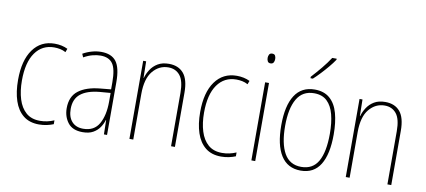

<svg xmlns="http://www.w3.org/2000/svg" viewBox="-70 -1015 2829 1276"><g transform="rotate(10 1344.5 -377.0)"><path d="M239 10Q174 10 132.5 -23.5Q91 -57 71 -117Q51 -177 51 -258Q51 -390 104 -463.5Q157 -537 250 -537Q299 -537 338 -518L329 -494Q311 -504 291 -508Q271 -512 251 -512Q170 -512 123.5 -446.5Q77 -381 77 -258Q77 -188 94 -133Q111 -78 147 -46.5Q183 -15 241 -15Q290 -15 336 -35V-9Q317 -1 291.5 4.5Q266 10 239 10Z M564 -537Q633 -537 665 -495.5Q697 -454 697 -356V0H676L674 -96H672Q664 -69 647.5 -45Q631 -21 603.5 -5.5Q576 10 533 10Q465 10 433.5 -31Q402 -72 402 -129Q402 -208 453.5 -247.5Q505 -287 598 -296L671 -303V-351Q671 -441 645.5 -476.5Q620 -512 564 -512Q540 -512 511.5 -505Q483 -498 451 -480L441 -503Q469 -519 501 -528Q533 -537 564 -537ZM598 -273Q515 -265 472 -230.5Q429 -196 429 -129Q429 -74 456.5 -43.5Q484 -13 533 -13Q607 -13 639.5 -70.5Q672 -128 672 -220V-279Z M1021 -537Q1085 -537 1120 -496Q1155 -455 1155 -366V0H1129V-359Q1129 -441 1100 -477Q1071 -513 1021 -513Q959 -513 916.5 -462Q874 -411 874 -308V0H848V-527H868L870 -416H872Q880 -445 898 -473Q916 -501 946 -519Q976 -537 1021 -537Z M1468 10Q1403 10 1361.5 -23.5Q1320 -57 1300 -117Q1280 -177 1280 -258Q1280 -390 1333 -463.5Q1386 -537 1479 -537Q1528 -537 1567 -518L1558 -494Q1540 -504 1520 -508Q1500 -512 1480 -512Q1399 -512 1352.5 -446.5Q1306 -381 1306 -258Q1306 -188 1323 -133Q1340 -78 1376 -46.5Q1412 -15 1470 -15Q1519 -15 1565 -35V-9Q1546 -1 1520.5 4.5Q1495 10 1468 10Z M1685 -723Q1700 -723 1705 -713Q1710 -703 1710 -691Q1710 -676 1704 -666.5Q1698 -657 1684 -657Q1670 -657 1664.5 -667Q1659 -677 1659 -690Q1659 -702 1664.5 -712.5Q1670 -723 1685 -723ZM1697 -527V0H1671V-527Z M2180 -264Q2180 -131 2136.5 -60.5Q2093 10 2005 10Q1916 10 1871 -61Q1826 -132 1826 -265Q1826 -397 1871 -467Q1916 -537 2005 -537Q2068 -537 2107 -503Q2146 -469 2163 -407.5Q2180 -346 2180 -264ZM1852 -265Q1852 -146 1889 -80.5Q1926 -15 2004 -15Q2082 -15 2118 -78.5Q2154 -142 2154 -265Q2154 -339 2139.5 -394.5Q2125 -450 2092.5 -481Q2060 -512 2005 -512Q1927 -512 1889.5 -447.5Q1852 -383 1852 -265ZM2112 -757Q2096 -733 2073 -705.5Q2050 -678 2025.5 -652Q2001 -626 1979 -606H1963V-616Q1997 -653 2027.5 -690Q2058 -727 2082 -764H2112Z M2481 -537Q2545 -537 2580 -496Q2615 -455 2615 -366V0H2589V-359Q2589 -441 2560 -477Q2531 -513 2481 -513Q2419 -513 2376.5 -462Q2334 -411 2334 -308V0H2308V-527H2328L2330 -416H2332Q2340 -445 2358 -473Q2376 -501 2406 -519Q2436 -537 2481 -537Z"/></g></svg>

Font: Noto Sans Georgian Condensed Thin
Style: Regular
Weight: 100
Width: 3
Designer: Monotype Design Team, Akaki Razmadze
Foundry: Google LLC
Version: Version 2.005; ttfautohint (v1.8.4.7-5d5b)